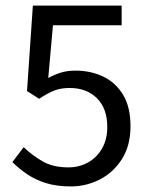

<svg xmlns="http://www.w3.org/2000/svg" viewBox="-20 -658 537 690"><path d="M234.3 12Q182.9 12 143.9 -0.4Q104.9 -12.9 75.8 -33.1Q46.7 -53.3 24.5 -75.5L65.1 -129.1Q94.1 -101 132 -78.7Q169.9 -56.5 226 -56.5Q264.8 -56.5 296.6 -74.3Q328.3 -92.2 346.9 -124.7Q365.5 -157.2 365.5 -201.7Q365.5 -268 328.5 -304.9Q291.6 -341.8 230.2 -341.8Q197.6 -341.8 173.7 -332Q149.7 -322.2 120.7 -303L77.1 -330.8L98.1 -637.8H417.2V-567.1H170.3L153.4 -377.8Q176.1 -390.1 199.1 -397.2Q222.1 -404.2 251.3 -404.2Q305.7 -404.2 350.6 -382.9Q395.6 -361.6 422.3 -317.4Q449 -273.3 449 -204.4Q449 -135.3 418.6 -86.9Q388.1 -38.5 339 -13.2Q289.8 12 234.3 12Z"/></svg>

Font: SourceSans3VF
Style: Regular
Weight: 200
Designer: Paul D. Hunt
Foundry: Adobe
Version: Version 3.052;hotconv 1.1.0;makeotfexe 2.6.0